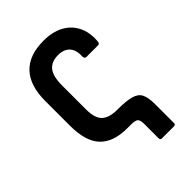

<svg xmlns="http://www.w3.org/2000/svg" viewBox="-191 -579 789 789"><g transform="rotate(-45 204.0 -184.0)"><path d="M272 130Q263 130 263 120V37Q263 14 255 7Q247 0 222 0H201Q121 0 81.5 -41.5Q42 -83 42 -173V-318Q42 -407 85 -452.5Q128 -498 212 -498Q263 -498 299 -479Q335 -460 353 -425Q371 -390 368 -343Q368 -326 358 -326H289Q280 -326 279 -339Q281 -376 263.5 -395Q246 -414 213 -414Q174 -414 155 -390.5Q136 -367 136 -313V-175Q136 -124 157.5 -103.5Q179 -83 226 -83Q277 -83 304.5 -75.5Q332 -68 342 -48Q352 -28 352 10V120Q352 130 343 130Z"/></g></svg>

Font: Sofia Sans Condensed SemiBold
Style: Regular
Weight: 600
Designer: Botio Nikoltchev, Ani Petrova
Foundry: lettersoup
Version: Version 4.101